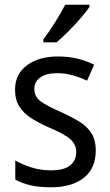

<svg xmlns="http://www.w3.org/2000/svg" viewBox="-20 -786 468 816"><path d="M387 -147Q387 -70 336 -30Q285 10 196 10Q147 10 110 1.5Q73 -7 45 -23V-104Q73 -87 113.5 -74.5Q154 -62 196 -62Q252 -62 278 -83Q304 -104 304 -140Q304 -171 280.5 -193Q257 -215 191 -243Q145 -263 112.5 -284Q80 -305 62 -333.5Q44 -362 44 -405Q44 -471 94.5 -508.5Q145 -546 227 -546Q270 -546 308 -537Q346 -528 380 -511L350 -443Q321 -457 289 -466Q257 -475 223 -475Q177 -475 151.5 -457Q126 -439 126 -409Q126 -375 152.5 -355.5Q179 -336 245 -307Q289 -287 321 -266.5Q353 -246 370 -217.5Q387 -189 387 -147ZM360 -756Q347 -737 322.5 -708.5Q298 -680 270 -652Q242 -624 220 -606H164V-618Q188 -650 214 -691Q240 -732 257 -766H360Z"/></svg>

Font: Noto Sans Ethiopic SemCond
Style: Regular
Weight: 400
Width: 4
Designer: Monotype Design Team
Foundry: Monotype Imaging Inc.
Version: Version 2.102; ttfautohint (v1.8.4.7-5d5b)